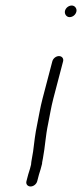

<svg xmlns="http://www.w3.org/2000/svg" viewBox="-20 -670 297 695"><path d="M169.4 -448 134 -313C125.3 -279.8 120.5 -248.4 114.4 -219C107 -184 104 -154.6 99.8 -121.5C98.2 -108.4 92.5 -84 92.4 -74C91.1 -69 91.1 -69 88.5 -59C85.9 -51.7 83.7 -44.7 82 -38L75.7 -14C72.9 -3.4 80.1 5 90.7 5C101.3 5 111.9 -3.4 114.7 -14L121 -38C122.5 -44 124.5 -50.3 126.9 -57C130.1 -69 130.1 -69 132.2 -77C131.7 -77.7 132.8 -84.3 135.4 -97C143.6 -140.1 144.6 -177 154.2 -222C160 -250 164.7 -281.2 173 -313L208.4 -448C211.2 -458.6 203.9 -467 193.4 -467C182.8 -467 172.2 -458.6 169.4 -448ZM215.3 -631C212.4 -619.9 220.3 -608 231.8 -608C243.1 -608 253.5 -616.2 256.4 -627.5C259.4 -638.8 251.1 -650 239.8 -650C228.8 -650 218.2 -641.9 215.3 -631Z"/></svg>

Font: Just Breathe
Style: Obl5
Weight: 400
Foundry: Cannot Into Space Fonts
Version: Version 0.72